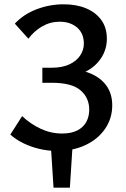

<svg xmlns="http://www.w3.org/2000/svg" viewBox="-20 -690 588 893"><path d="M229 183 216 -20H318L305 183ZM245 12Q203 12 163 2.5Q123 -7 88.5 -24Q54 -41 28 -64L83 -150Q122 -113 169.5 -91Q217 -69 269 -69Q312 -69 340 -83.5Q368 -98 381.5 -123Q395 -148 395 -180Q395 -235 354.5 -270Q314 -305 221 -305H177V-375H221Q269 -375 302.5 -390.5Q336 -406 353 -432Q370 -458 370 -487Q370 -535 338.5 -562Q307 -589 258 -589Q214 -589 176.5 -567.5Q139 -546 112 -510L49 -580Q90 -624 150.5 -647Q211 -670 276 -670Q336 -670 381 -651Q426 -632 451.5 -596.5Q477 -561 477 -510Q477 -461 451 -421Q425 -381 381.5 -358.5Q338 -336 283 -336V-369Q350 -369 399 -349Q448 -329 475 -291.5Q502 -254 502 -200Q502 -139 468.5 -90.5Q435 -42 377 -15Q319 12 245 12Z"/></svg>

Font: Ysabeau SemiBold
Style: Regular
Weight: 600
Designer: Christian Thalmann (Catharsis Fonts)
Version: Version 2.000;gftools[0.9.27.dev2+g8671c4b]